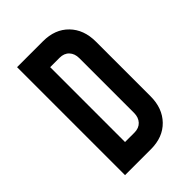

<svg xmlns="http://www.w3.org/2000/svg" viewBox="-220 -847 943 943"><g transform="rotate(-45 252.0 -375.0)"><path d="M78 0V-750H258Q341.5 -750 391 -699.2Q440.5 -648.5 440.5 -565V-185Q440.5 -102 391 -51Q341.5 0 258 0ZM193 -115H258Q289.5 -115 307.5 -134.2Q325.5 -153.5 325.5 -185V-565Q325.5 -596.5 307.5 -615.8Q289.5 -635 258 -635H193Z"/></g></svg>

Font: Mohave SemiBold
Style: Regular
Weight: 600
Designer: Gumpita Rahayu
Foundry: Tokotype
Version: Version 2.003